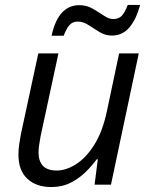

<svg xmlns="http://www.w3.org/2000/svg" viewBox="-20 -753 616 783"><path d="M189 9.8Q127.9 9.8 91.6 -23.9Q55.2 -57.6 55.2 -122.6Q55.2 -144 58.3 -164.3Q61.5 -184.6 65.4 -206.5L136.2 -535.2H218.3L145.5 -197.3Q141.6 -176.3 139.4 -159.9Q137.2 -143.6 137.2 -130.9Q137.2 -96.2 155 -76.9Q172.9 -57.6 211.9 -57.6Q248.5 -57.6 288.8 -82.5Q329.1 -107.4 363.5 -160.9Q397.9 -214.4 416 -299.8L465.8 -535.2H545.9L432.6 0H365.7L378.9 -103.5H374.5Q356 -78.1 329.6 -52Q303.2 -25.9 268.6 -8.1Q233.9 9.8 189 9.8ZM190.4 -607.4Q217.3 -731.9 303.7 -731.9Q333 -731.9 357.7 -717.8Q382.3 -703.6 403.1 -689.5Q423.8 -675.3 441.9 -675.3Q463.4 -675.3 476.1 -688.2Q488.8 -701.2 501 -732.9H551.3Q535.2 -672.4 506.8 -640.1Q478.5 -607.9 436 -607.9Q409.7 -607.9 386.2 -622.1Q362.8 -636.2 341.1 -650.6Q319.3 -665 297.4 -665Q276.4 -665 263.7 -651.1Q251 -637.2 239.7 -607.4Z"/></svg>

Font: Open Sans
Style: Italic
Weight: 400
Italic angle: -12°
Designer: Monotype Design Team
Foundry: Monotype Imaging Inc.
Version: Version 3.000; ttfautohint (v1.8.4)